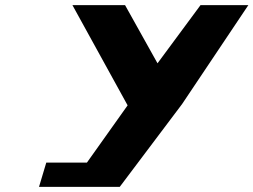

<svg xmlns="http://www.w3.org/2000/svg" viewBox="-20 -722 978 741"><path d="M259.6 -702.1 472.5 -315.4 315.4 -94.4H158.6L130.6 -0.9H248.9H442.2L682.8 -320.5L938.4 -702.1H753.8L587.9 -477.7L462.7 -702.1Z"/></svg>

Font: Hussar
Style: BdSuprExtOblThree
Weight: 700
Foundry: Cannot Into Space Fonts
Version: Version 2.00